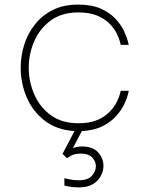

<svg xmlns="http://www.w3.org/2000/svg" viewBox="-20 -560 650 835"><path d="M322 255Q297 255 278.5 251Q260 247 260 247V215Q260 215 280 219.5Q300 224 322 224Q363 224 380 204Q397 184 397 163Q397 142 381 125Q365 108 332 108Q304 108 287.5 118Q271 128 271 128L252 109L304 10Q226 5 174 -35.5Q122 -76 96 -137Q70 -198 70 -265Q70 -317 85.5 -366Q101 -415 132.5 -454.5Q164 -494 210.5 -517Q257 -540 320 -540Q379 -540 418 -522.5Q457 -505 481.5 -479Q506 -453 518.5 -426.5Q531 -400 535.5 -382.5Q540 -365 540 -365H505Q505 -365 501.5 -379Q498 -393 487.5 -414.5Q477 -436 456.5 -457Q436 -478 403 -492Q370 -506 321 -506Q249 -506 201 -471Q153 -436 129 -381Q105 -326 105 -265Q105 -205 129 -149.5Q153 -94 201 -59Q249 -24 321 -24Q370 -24 403 -38Q436 -52 456.5 -73.5Q477 -95 487.5 -116Q498 -137 501.5 -151Q505 -165 505 -165H540Q540 -165 536 -148Q532 -131 520 -106Q508 -81 485.5 -55.5Q463 -30 426.5 -11.5Q390 7 336 10L297 84Q305 81 315 79Q325 77 337 77Q384 77 407 103Q430 129 430 161Q430 182 419 204Q408 226 384.5 240.5Q361 255 322 255Z"/></svg>

Font: Be Vietnam Pro Thin
Style: Regular
Weight: 100
Designer: Lam Bao, Tony Le, Vietanh Nguyen
Foundry: Yellow Type Foundry
Version: Version 1.002; ttfautohint (v1.8.3)